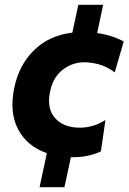

<svg xmlns="http://www.w3.org/2000/svg" viewBox="-20 -646 538 803"><path d="M145.5 137Q161 64 176 -5.5Q93 -34 55.5 -105.8Q18 -177.5 40 -280Q59.5 -374 122 -435.8Q184.5 -497.5 282.5 -509.5Q289 -538 295 -567.2Q301 -596.5 307.5 -626H411.5Q399 -566 386.5 -508Q448 -499 497.5 -472.5L460 -343.5Q424 -369 392.2 -377.2Q360.5 -385.5 333 -385.5Q282.5 -385.5 242.8 -354.8Q203 -324 190 -266Q174 -193 210 -152.5Q246 -112 313.5 -112Q370.5 -112 421 -144L402 -13Q381.5 -2.5 351.2 4.5Q321 11.5 285 11.5Q280.5 11.5 276.5 11.5Q270 42 263.2 73.5Q256.5 105 249.5 137Z"/></svg>

Font: Commissioner
Style: Bold Italic
Weight: 700
Italic angle: -12°
Designer: Kostas Bartsokas
Foundry: Kostas Bartsokas
Version: Version 1.000; ttfautohint (v1.8.3)